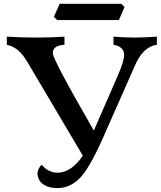

<svg xmlns="http://www.w3.org/2000/svg" viewBox="-20 -885 839 1002"><path d="M279.3 96.7Q236.3 96.7 207.5 78.4Q178.7 60.1 175.3 21.5Q177.7 -7.3 197.8 -25.4Q228 13.2 277.3 16.6Q352.5 16.6 412.1 -72.8L128.9 -551.3Q99.6 -602.1 74 -623Q48.3 -644 15.6 -651.4V-693.8Q85.9 -689 175.8 -689Q246.1 -689 316.4 -693.8V-651.4Q255.4 -647.9 255.4 -607.9Q255.4 -574.7 469.7 -203.6L594.7 -490.2Q627.9 -566.9 627.9 -598.1Q627.9 -641.6 572.3 -651.4V-693.8Q626.5 -689 680.7 -689Q744.6 -689.5 798.8 -693.8V-651.4Q725.1 -641.6 682.1 -538.1L538.1 -212.4Q459 -26.4 405 35.2Q351.1 96.7 279.3 96.7ZM600.6 -780.3H278.8L261.2 -796.9L291.5 -865.2H613.3L629.9 -848.6Z"/></svg>

Font: Kelvinch
Style: Bold
Weight: 700
Designer: Paul James Miller
Foundry: High-Logic / Made with FontCreator
Version: Version 3.501;March 28, 2021;FontCreator 13.0.0.2683 64-bit